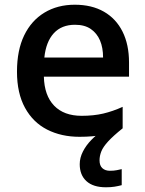

<svg xmlns="http://www.w3.org/2000/svg" viewBox="-20 -570 616 814"><path d="M402 110Q402 132 414 143Q426 154 446 154Q463 154 475 151.5Q487 149 496 147V215Q481 219 465.5 221.5Q450 224 429 224Q375 224 346.5 198Q318 172 318 126Q318 99 331.5 72.5Q345 46 367.5 23Q390 0 415 -17L500 -26Q460 6 438.5 29.5Q417 53 409.5 72Q402 91 402 110ZM297 -550Q369 -550 420.5 -520.5Q472 -491 499.5 -436Q527 -381 527 -305V-245H166Q168 -165 209.5 -122Q251 -79 326 -79Q377 -79 417.5 -88.5Q458 -98 500 -117V-26Q460 -8 418 1Q376 10 317 10Q240 10 180 -20.5Q120 -51 86 -113Q52 -175 52 -266Q52 -357 82.5 -420Q113 -483 168.5 -516.5Q224 -550 297 -550ZM298 -465Q241 -465 208 -429Q175 -393 168 -326H417Q417 -368 404 -398.5Q391 -429 365 -447Q339 -465 298 -465Z"/></svg>

Font: Noto Sans Oriya Medium
Style: Regular
Weight: 500
Version: Version 2.003